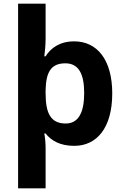

<svg xmlns="http://www.w3.org/2000/svg" viewBox="-20 -846 673 1040"><path d="M588 -340C588 -525 504 -622 382 -622C304 -622 255 -586 227 -541H220C223 -561 227 -603 227 -635V-826H78V174H227V-47C227 -68 224 -103 220 -123H227C256 -86 303 -56 382 -56C505 -56 588 -154 588 -340ZM436 -342C436 -235 404 -177 336 -177C253 -177 227 -235 227 -341V-357C229 -455 256 -503 334 -503C404 -503 436 -449 436 -342Z"/></svg>

Font: Noto Sans Malayalam UI
Style: Bold
Weight: 700
Designer: Jelle Bosma - Monotype Design Team
Foundry: Monotype Imaging Inc.
Version: Version 2.104